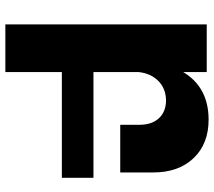

<svg xmlns="http://www.w3.org/2000/svg" viewBox="-61 -527 799 717"><g transform="rotate(90 338.5 -168.5)"><path d="M644 0H249V211H71V-541H249V-453Q306 -548 427 -548Q517 -548 570.5 -492Q624 -436 624 -341V-218H446V-290Q446 -336 421.5 -362.5Q397 -389 354 -389Q310 -388 282 -360Q254 -332 249 -286V-118H644Z"/></g></svg>

Font: Montserrat arm2
Style: Bold
Weight: 700
Designer: Julieta Ulanovsky
Foundry: Julieta Ulanovsky
Version: Version 6.000